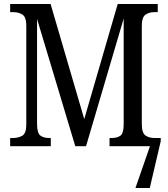

<svg xmlns="http://www.w3.org/2000/svg" viewBox="-20 -734 843 964"><path d="M31 0V-41H43Q73 -41 92.5 -53Q112 -65 112 -108V-605Q112 -648 93 -660.5Q74 -673 47 -673H31V-714H234L403 -136L571 -714H772V-673H755Q728 -673 710 -660Q692 -647 692 -603V-111Q692 -67 710 -54Q728 -41 758 -41H787V-25L732 210H660L733 0H530V-41H539Q570 -41 585.5 -53.5Q601 -66 601 -111V-641L412 0H358L166 -639V-113Q166 -66 182.5 -53.5Q199 -41 228 -41H235V0Z"/></svg>

Font: Noto Serif Condensed
Style: Regular
Weight: 400
Width: 3
Designer: Monotype Design Team
Foundry: Monotype Imaging Inc.
Version: Version 2.013; ttfautohint (v1.8.4.7-5d5b)